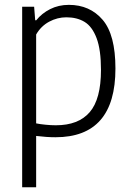

<svg xmlns="http://www.w3.org/2000/svg" viewBox="-20 -570 552 810"><path d="M73.5 -541.5H124L128.5 -484.5H133Q156 -513.5 191.5 -531.5Q227 -549.5 270.5 -549.5Q359 -549.5 413 -486.5Q467 -423.5 467 -281Q467 9 214 9Q177.5 9 132.5 3.5V220H73.5ZM406 -275Q406 -360 387.5 -409Q369 -458 337 -477.5Q305 -497 260 -497Q222 -497 187.5 -478.5Q153 -460 132.5 -424.5V-49.5Q149.5 -46 172.5 -43.8Q195.5 -41.5 215.5 -41.5Q311 -41.5 358.5 -96.8Q406 -152 406 -275Z"/></svg>

Font: Encode Sans Semi Condensed Light
Style: Regular
Weight: 300
Width: 4
Designer: Multiple Designers
Foundry: Impallari Type
Version: Version 2.000